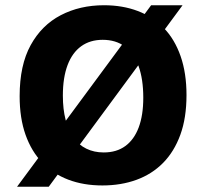

<svg xmlns="http://www.w3.org/2000/svg" viewBox="-20 -697 776 733"><path d="M45 16 557 -677H677L166 16ZM371 11Q299 11 241 -11Q183 -33 141.5 -76Q100 -119 77.5 -182.5Q55 -246 55 -330Q55 -448 97 -524.5Q139 -601 212 -639Q285 -677 377 -677Q448 -677 506 -655Q564 -633 605.5 -590Q647 -547 669.5 -482.5Q692 -418 692 -334Q692 -247 668.5 -182.5Q645 -118 602.5 -75Q560 -32 501 -10.5Q442 11 371 11ZM376 -115Q425 -115 458.5 -139.5Q492 -164 509.5 -210.5Q527 -257 527 -324Q527 -395 509 -444.5Q491 -494 456.5 -519.5Q422 -545 372 -545Q324 -545 290 -520.5Q256 -496 238 -448.5Q220 -401 220 -332Q220 -280 230.5 -239.5Q241 -199 260.5 -171.5Q280 -144 309.5 -129.5Q339 -115 376 -115Z"/></svg>

Font: Bricolage Grotesque 96pt ExtraBold ExtraBold
Style: Regular
Weight: 800
Version: Version 1.001;gftools[0.9.33.dev8+g029e19f]